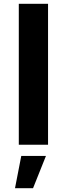

<svg xmlns="http://www.w3.org/2000/svg" viewBox="-20 -762 353 1011"><path d="M79 -742V0H233V-742ZM92 59 59 229H154L222 59Z"/></svg>

Font: Juman SemiBold
Style: Regular
Weight: 600
Designer: Bandar Raffah (Arabic) Julieta Ulanovsky (Latin)
Foundry: Caramella
Version: Version 5.022;PS 005.022;hotconv 1.0.88;makeotf.lib2.5.64775